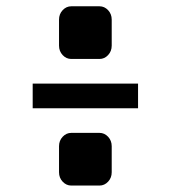

<svg xmlns="http://www.w3.org/2000/svg" viewBox="-20 -574 538 605"><path d="M83 -232.9V-310.5H415V-232.9ZM293.5 -155.3Q309.1 -155.3 320.6 -143.1Q332 -130.9 332 -113.3V-31.2Q332 -13.7 320.6 -1.5Q309.1 10.7 293.5 10.7H204.6Q189 10.7 177.5 -1.5Q166 -13.7 166 -31.2V-113.3Q166 -130.9 177.5 -143.1Q189 -155.3 204.6 -155.3ZM293.5 -554.2Q309.1 -554.2 320.6 -542Q332 -529.8 332 -512.2V-430.2Q332 -412.6 320.6 -400.4Q309.1 -388.2 293.5 -388.2H204.6Q189 -388.2 177.5 -400.4Q166 -412.6 166 -430.2V-512.2Q166 -529.8 177.5 -542Q189 -554.2 204.6 -554.2Z"/></svg>

Font: Turpis
Style: Regular
Weight: 400
Designer: GGBotNet
Foundry: f0n7
Version: 1.00